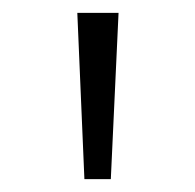

<svg xmlns="http://www.w3.org/2000/svg" viewBox="-20 -749 303 298"><path d="M111 -471 100 -729H164L152 -471Z"/></svg>

Font: Noto Sans Gurmukhi Condensed Light
Style: Regular
Weight: 300
Width: 3
Designer: Jelle Bosma - Monotype Design Team
Foundry: Monotype Imaging Inc.
Version: Version 2.004; ttfautohint (v1.8.4.7-5d5b)